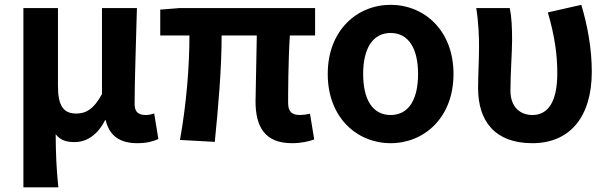

<svg xmlns="http://www.w3.org/2000/svg" viewBox="-20 -594 2584 815"><path d="M79.3 201.1H227.6C219.5 120.5 217.1 66 216.3 -24.5C237.2 3.1 264.6 9.1 297.4 9.1C349.2 9.1 395.1 -22.8 426 -83.8H428.7C443.9 -18.4 488.3 13.8 562.3 13.8C605 13.8 629.7 5.9 652.2 -3.8L634.5 -112.6C621.3 -107.8 608.8 -105.8 598.8 -105.8C569.1 -105.8 551.4 -117.2 551.4 -152.6C551.4 -257.6 557.9 -423.4 561.2 -559.8H412.9V-194.8C378.1 -130.7 345 -112 303.6 -112C249.3 -112 226 -145.1 226 -228.7V-559.8H79.3Z M1219.2 13.8C1259.4 13.8 1293.1 5.9 1313.8 -2.2L1295.9 -111C1278.3 -107.8 1263.8 -105.8 1254 -105.8C1220.5 -105.8 1203 -118.1 1203 -157.7C1203 -191.2 1203.4 -337 1210.4 -443.6H1317.5V-559.8H743.1L660.2 -553.2V-443.6H784.1C784.1 -312.1 771.4 -152.4 744 0L891.7 8.2C906.7 -141.1 920.8 -302.8 920.8 -443.6H1070.1C1068.9 -341.7 1064.7 -204.5 1064.7 -163.7C1064.7 -55.3 1104.7 13.8 1219.2 13.8Z M1638.2 13.8C1779.9 13.8 1905 -93.8 1905 -279.9C1905 -466 1779.9 -573.5 1638.2 -573.5C1496.3 -573.5 1371.2 -466 1371.2 -279.9C1371.2 -93.8 1496.3 13.8 1638.2 13.8ZM1638.2 -105.8C1560.2 -105.8 1521.5 -173.5 1521.5 -279.9C1521.5 -385.4 1560.2 -454 1638.2 -454C1716 -454 1754.6 -385.4 1754.6 -279.9C1754.6 -173.5 1716 -105.8 1638.2 -105.8Z M2239.5 13.8C2400.4 13.8 2492 -99.2 2492 -289.7C2492 -384.5 2475.2 -481.2 2447.6 -573.5L2305.5 -541.3C2335.3 -439.6 2345.6 -358.6 2345.6 -283.6C2345.6 -160.1 2305.4 -105.8 2240 -105.8C2189 -105.8 2146.7 -138.6 2146.7 -209C2146.7 -281.7 2153.7 -373.1 2153.7 -423C2153.7 -474.8 2152.1 -521 2143.6 -559.8H2001.5C2011.6 -499 2013.4 -437.2 2013.4 -392.9C2013.4 -335.1 2009.4 -278.2 2009.4 -220.4C2009.4 -78.6 2081.6 13.8 2239.5 13.8Z"/></svg>

Font: Source Han Sans JP VF
Style: Regular
Weight: 250
Designer: Ryoko NISHIZUKA 西塚涼子 (kana, bopomofo & ideographs); Paul D. Hunt (Latin, Greek & Cyrillic); Sandoll Communications 산돌커뮤니
Foundry: Adobe
Version: Version 2.004;hotconv 1.0.118;makeotfexe 2.5.65603